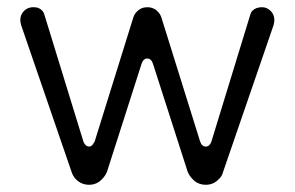

<svg xmlns="http://www.w3.org/2000/svg" viewBox="-20 -514 813 530"><path d="M225.6 -3.9Q247.1 -3.9 261.7 -19.5Q270.5 -28.3 275.4 -40L371.1 -338.9Q376 -352.5 386.7 -352.5Q397.5 -352.5 402.3 -337.9L498 -40Q502.9 -28.3 511.7 -19.5L517.6 -13.7Q531.2 -3.9 547.9 -3.9Q569.3 -3.9 584 -19.5Q592.8 -27.3 595.7 -39.1L735.4 -445.3Q737.3 -453.1 737.3 -459Q737.3 -473.6 727.1 -483.9Q716.8 -494.1 703.1 -494.1Q686.5 -494.1 676.8 -484.4Q672.9 -480.5 670.9 -473.6L563.5 -123Q558.6 -109.4 547.9 -109.4Q537.1 -109.4 532.2 -124L425.8 -464.8Q422.9 -474.6 416 -481.4L411.1 -486.3Q400.4 -494.1 386.7 -494.1Q369.1 -494.1 357.4 -481.4Q350.6 -474.6 347.7 -464.8L241.2 -123L235.4 -114.3Q231.4 -109.4 225.6 -109.4Q214.8 -110.4 210 -124L102.5 -473.6Q98.6 -488.3 82 -493.2Q77.1 -494.1 71.3 -494.1Q56.6 -494.1 46.4 -483.9Q36.1 -473.6 36.1 -459Q36.1 -453.1 38.1 -445.3L177.7 -39.1Q182.6 -23.4 195.8 -13.7Q209 -3.9 225.6 -3.9Z"/></svg>

Font: FakePearl
Style: ExtraLight
Weight: 300
Version: Version 1.2